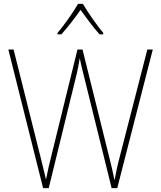

<svg xmlns="http://www.w3.org/2000/svg" viewBox="-20 -969 828 989"><path d="M407 -949H382C358 -907 308 -836 276 -799V-792H296C329 -828 368 -880 395 -918C423 -879 460 -828 493 -792H512V-799C484 -832 432 -906 407 -949ZM767 -714H739L597 -162C584 -114 578 -82 570 -40C561 -84 555 -111 542 -162L405 -714H379L244 -164C234 -126 225 -85 217 -44C210 -75 201 -109 188 -163L50 -714H23L202 0H231L375 -588C381 -616 385 -632 391 -670C398 -631 404 -612 413 -574L555 0H584Z"/></svg>

Font: Noto Sans Georgian SemiCondensed Thin
Style: Regular
Weight: 100
Width: 4
Designer: Monotype Design Team, Akaki Razmadze
Foundry: Google LLC
Version: Version 2.005